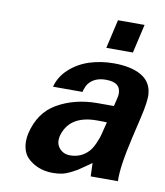

<svg xmlns="http://www.w3.org/2000/svg" viewBox="-81 -771 736 854"><g transform="rotate(10 287.0 -343.5)"><path d="M473.1 -573.2H353L382.8 -703.1H502.9ZM148.9 -361.8V-358.9Q160.6 -407.7 199.5 -443.1Q238.3 -478.5 289.8 -494.9Q341.3 -511.2 398.9 -511.2Q476.6 -511.2 522.7 -484.6Q568.8 -458 573.2 -403.8Q576.2 -370.6 557.1 -290L536.1 -200.2Q503.9 -61.5 506.8 2H383.8L381.8 -58.1Q376.5 -54.7 354 -38.6Q331.5 -22.5 322 -16.8Q312.5 -11.2 292.7 -1.2Q272.9 8.8 254.2 12.5Q235.4 16.1 213.9 16.1Q177.7 16.1 147.9 3.7Q118.2 -8.8 99.1 -28.8Q82.5 -45.4 76.2 -73.2Q69.8 -101.1 77.1 -137.2Q100.1 -235.4 175.8 -278.8Q254.9 -324.2 357.9 -324.2H431.2Q432.1 -329.1 437.7 -350.8Q443.4 -372.6 442.9 -383.8Q442.4 -409.2 426 -421.1Q409.7 -433.1 376 -433.1Q324.7 -433.1 298.8 -399.9Q291.5 -390.6 284.2 -369.1L283.2 -361.8ZM215.8 -145 216.8 -146Q210.4 -116.7 228.5 -95.5Q246.6 -74.2 276.9 -74.2Q326.2 -74.2 358.9 -108.9Q371.1 -121.1 382.8 -146.5Q394.5 -171.9 399.9 -194.8Q406.2 -218.8 413.1 -247.1Q401.9 -248 368.2 -248Q239.7 -248 215.8 -145Z"/></g></svg>

Font: Perun
Style: Bold Italic
Weight: 700
Italic angle: -12°
Foundry: Copyright (c) Stefan Peev, Context Ltd, 2016
Version: Version 001.000